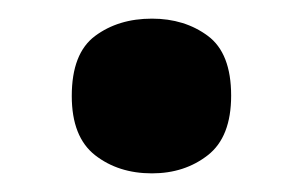

<svg xmlns="http://www.w3.org/2000/svg" viewBox="-20 -173 325 206"><path d="M57 -70Q57 -115.8 82 -134.4Q107 -153 143 -153Q178.1 -153 203 -134.5Q228 -116 228 -70.4Q228 -26 203 -6.5Q178.1 13 143 13Q107 13 82 -6.5Q57 -26.1 57 -70Z"/></svg>

Font: Noto Sans Tai Tham
Style: Regular
Weight: 400
Designer: Monotype Design Team 2013. Revised by David WIlliams 2020
Foundry: Monotype Imaging Inc.
Version: Version 2.002